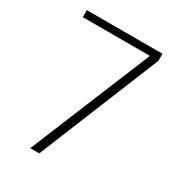

<svg xmlns="http://www.w3.org/2000/svg" viewBox="-157 -734 758 830"><g transform="rotate(30 221.5 -319.5)"><path d="M120 0 368.5 -604H33.5V-639H411V-604L165 0Z"/></g></svg>

Font: Anek Bangla ExtraLight
Style: Regular
Weight: 250
Designer: Sulekha Rajkumar (Bangla), Yesha Goshar (Latin)
Foundry: Ek Type
Version: Version 1.003